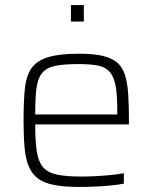

<svg xmlns="http://www.w3.org/2000/svg" viewBox="-20 -730 601 758"><path d="M292 8Q234 8 194.5 0.5Q155 -7 131 -24.5Q107 -42 94 -72Q81 -102 77 -147Q73 -192 73 -254Q73 -328 78 -378.5Q83 -429 103.5 -459.5Q124 -490 169 -504Q214 -518 293 -518Q349 -518 385 -509.5Q421 -501 442 -483.5Q463 -466 473 -435Q483 -404 486 -360Q489 -316 489 -256V-239H119Q119 -177 124.5 -136.5Q130 -96 147.5 -73Q165 -50 201.5 -41.5Q238 -33 300 -33Q326 -33 356.5 -34.5Q387 -36 416.5 -39Q446 -42 469 -46V-5Q449 -1 419.5 2Q390 5 357 6.5Q324 8 292 8ZM443 -258V-296Q443 -357 436 -393Q429 -429 412 -447.5Q395 -466 365 -471.5Q335 -477 290 -477Q232 -477 198 -470Q164 -463 146.5 -442Q129 -421 124 -382Q119 -343 119 -278H463ZM260 -645V-710H311V-645Z"/></svg>

Font: Saira Thin ExtraLight
Style: Regular
Weight: 250
Version: Version 1.101